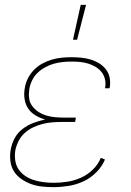

<svg xmlns="http://www.w3.org/2000/svg" viewBox="-20 -764 540 792"><path d="M201 8Q177 8 153.5 5.5Q130 3 109 -4.5Q88 -12 69 -25Q50 -38 38 -56.5Q26 -75 23 -98.5Q20 -122 24 -146Q28 -170 40 -193Q52 -216 73 -232Q94 -248 118 -257Q142 -266 166 -271Q145 -277 126.5 -288Q108 -299 96.5 -316Q85 -333 81.5 -355Q78 -377 82 -399Q85 -420 94.5 -439.5Q104 -459 119.5 -475Q135 -491 154 -501.5Q173 -512 193.5 -518Q214 -524 234.5 -526Q255 -528 275 -528Q296 -528 315.5 -526Q335 -524 353.5 -518.5Q372 -513 388 -503.5Q404 -494 416 -479Q428 -464 432 -445Q436 -426 433 -406L432 -400H413L414 -405Q417 -422 412.5 -439Q408 -456 397.5 -468.5Q387 -481 373 -489Q359 -497 343 -502Q327 -507 309 -508.5Q291 -510 274 -510Q256 -510 237.5 -508Q219 -506 201.5 -501Q184 -496 166.5 -486.5Q149 -477 135 -463.5Q121 -450 112.5 -432.5Q104 -415 101 -397Q98 -378 100 -360Q102 -342 112 -328Q122 -314 136.5 -304Q151 -294 168 -288.5Q185 -283 203 -281Q221 -279 240 -279H293L290 -261H237Q217 -261 197 -259.5Q177 -258 157 -253Q137 -248 117.5 -239Q98 -230 82 -215.5Q66 -201 56.5 -182Q47 -163 43 -143Q40 -122 43 -101.5Q46 -81 57 -65Q68 -49 84.5 -38Q101 -27 120.5 -21Q140 -15 160.5 -12.5Q181 -10 202 -10Q230 -10 258.5 -14.5Q287 -19 314 -31Q341 -43 363 -64.5Q385 -86 396 -113L413 -106Q401 -77 377 -53Q353 -29 323.5 -15.5Q294 -2 262.5 3Q231 8 201 8ZM281 -600 313 -744H335L298 -600Z"/></svg>

Font: Iosevka Thin
Style: Italic
Weight: 100
Italic angle: -9°
Monospace: yes
Designer: Belleve Invis
Foundry: Belleve Invis
Version: Version 32.5.0; ttfautohint (v1.8.4)